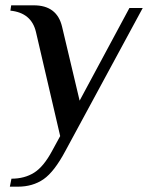

<svg xmlns="http://www.w3.org/2000/svg" viewBox="-20 -501 556 721"><path d="M23 170Q72 170 108 147.5Q144 125 176 65L206 10L115 -381Q98 -453 19 -461L22 -481H107Q194 -481 213 -401L279 -123L466 -471H516L226 65Q184 144 143.5 172Q103 200 47 200H17Z"/></svg>

Font: Philosopher
Style: Italic
Weight: 400
Italic angle: -10°
Designer: Jovanny Lemonad
Foundry: Jovanny Lemonad
Version: Version 2.000